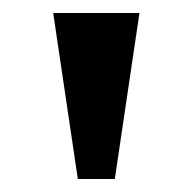

<svg xmlns="http://www.w3.org/2000/svg" viewBox="-20 -734 297 296"><path d="M62 -714H195L157 -458H100Z"/></svg>

Font: Noto Serif SemiBold
Style: Regular
Weight: 600
Designer: Monotype Design Team
Foundry: Monotype Imaging Inc.
Version: Version 1.001